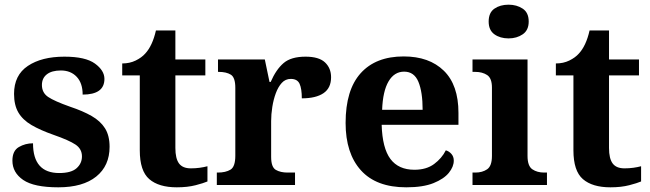

<svg xmlns="http://www.w3.org/2000/svg" viewBox="-20 -790 2778 820"><path d="M229 10Q125 10 79 -21.5Q33 -53 33 -104Q33 -146 60.5 -162Q88 -178 121 -178Q121 -51 233 -51Q284 -51 307 -71.5Q330 -92 330 -122Q330 -154 302.5 -172.5Q275 -191 209 -214Q152 -234 114.5 -256Q77 -278 58.5 -309.5Q40 -341 40 -389Q40 -469 99 -508.5Q158 -548 255 -548Q345 -548 385.5 -518.5Q426 -489 426 -453Q426 -386 333 -386Q333 -435 307.5 -462Q282 -489 240 -489Q201 -489 180 -472.5Q159 -456 159 -427Q159 -394 185.5 -376Q212 -358 280 -334Q334 -316 371.5 -294.5Q409 -273 428.5 -242Q448 -211 448 -163Q448 -82 391 -36Q334 10 229 10Z M735 10Q658 10 617.5 -25Q577 -60 577 -148V-468H502V-519Q534 -519 559.5 -531.5Q585 -544 600 -561Q631 -594 646 -660H729V-536H857V-468H729V-158Q729 -113 744.5 -92Q760 -71 795 -71Q815 -71 833 -73.5Q851 -76 866 -80V-15Q850 -8 815.5 1Q781 10 735 10Z M906 0V-53H910Q944 -53 964.5 -65.5Q985 -78 985 -125V-415Q985 -459 966 -471Q947 -483 914 -483H911V-536H1111L1131 -440H1136Q1159 -493 1191 -520.5Q1223 -548 1285 -548Q1342 -548 1368 -523.5Q1394 -499 1394 -460Q1394 -414 1361.5 -392Q1329 -370 1269 -370Q1269 -411 1259.5 -432Q1250 -453 1222 -453Q1199 -453 1183.5 -436Q1168 -419 1158 -392Q1148 -365 1143 -333.5Q1138 -302 1138 -273V-120Q1138 -76 1158 -64.5Q1178 -53 1208 -53H1240V0Z M1715 10Q1587 10 1521.5 -62.5Q1456 -135 1456 -265Q1456 -406 1520.5 -477.5Q1585 -549 1704 -549Q1813 -549 1875.5 -488Q1938 -427 1938 -308V-257H1610Q1613 -157 1647.5 -111Q1682 -65 1750 -65Q1801 -65 1834 -89.5Q1867 -114 1884 -148Q1898 -144 1908 -132.5Q1918 -121 1918 -104Q1918 -78 1897 -52Q1876 -26 1831.5 -8Q1787 10 1715 10ZM1785 -321Q1785 -397 1767 -440.5Q1749 -484 1706 -484Q1664 -484 1639.5 -442.5Q1615 -401 1612 -321Z M2152 -626Q2116 -626 2091.5 -643.5Q2067 -661 2067 -698Q2067 -736 2091.5 -753Q2116 -770 2152 -770Q2187 -770 2212.5 -753Q2238 -736 2238 -698Q2238 -661 2212.5 -643.5Q2187 -626 2152 -626ZM1998 0V-53H2010Q2040 -53 2060.5 -67Q2081 -81 2081 -124V-416Q2081 -456 2060.5 -469.5Q2040 -483 2010 -483H1998V-536H2233V-124Q2233 -81 2253.5 -67Q2274 -53 2304 -53H2316V0Z M2587 10Q2510 10 2469.5 -25Q2429 -60 2429 -148V-468H2354V-519Q2386 -519 2411.5 -531.5Q2437 -544 2452 -561Q2483 -594 2498 -660H2581V-536H2709V-468H2581V-158Q2581 -113 2596.5 -92Q2612 -71 2647 -71Q2667 -71 2685 -73.5Q2703 -76 2718 -80V-15Q2702 -8 2667.5 1Q2633 10 2587 10Z"/></svg>

Font: Noto Serif
Style: Bold
Weight: 700
Designer: Monotype Design Team
Foundry: Monotype Imaging Inc.
Version: Version 2.014